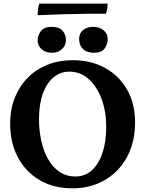

<svg xmlns="http://www.w3.org/2000/svg" viewBox="-20 -1011 787 1040"><path d="M372.8 9Q269.1 9 193.6 -36Q118 -80.9 76.5 -159.6Q35 -238.4 35 -340.5Q35 -419.1 60.5 -482.4Q86 -545.6 131.5 -591.1Q177 -636.6 238.6 -660.8Q300.2 -685 372.8 -685Q473.5 -685 549.6 -642.8Q625.7 -600.6 668.7 -524.9Q711.7 -449.3 711.7 -347.3Q711.7 -269.7 687.7 -204.6Q663.7 -139.5 618.6 -91.8Q573.6 -44 511.3 -17.5Q449 9 372.8 9ZM388.7 -55.1Q441.6 -55.1 478.7 -89.6Q515.8 -124 535.6 -184.6Q555.4 -245.3 555.4 -323.9Q555.4 -407.1 530.2 -474.9Q505 -542.6 460.2 -582.8Q415.5 -622.9 356 -622.9Q306.9 -622.9 269.8 -592Q232.7 -561.1 212 -503.5Q191.3 -445.9 191.3 -366Q191.3 -304.5 203.6 -248.4Q216 -192.3 240.7 -148.9Q265.4 -105.5 302.2 -80.3Q339.1 -55.1 388.7 -55.1ZM489.5 -725.2Q449.6 -725.2 429.1 -745.9Q408.6 -766.6 408.6 -799.4Q408.6 -830.8 429.9 -848.2Q451.1 -865.6 485.5 -865.6Q519.4 -865.6 541.4 -846.9Q563.4 -828.2 563.4 -799.4Q563.4 -771.1 546.7 -748.2Q530 -725.2 489.5 -725.2ZM261.7 -725.2Q227.3 -725.2 205.5 -744.4Q183.8 -763.6 183.8 -791.4Q183.8 -820.1 201.8 -842.9Q219.7 -865.6 259.2 -865.6Q300.1 -865.6 318.6 -844.9Q337.1 -824.2 337.1 -793.4Q337.1 -764.6 315.6 -744.9Q294.1 -725.2 261.7 -725.2ZM563.1 -991.4Q563.1 -981.4 561.1 -966.2Q559.1 -951 554.1 -936.9Q510.5 -936.9 451.9 -936.4Q393.4 -935.8 325.4 -934Q257.5 -932.2 184 -928.7Q184 -942 186.2 -960.4Q188.5 -978.7 193 -991.4Z"/></svg>

Font: Vollkorn
Style: Regular
Weight: 400
Designer: Friedrich Althausen
Foundry: Friedrich Althausen
Version: Version 5.001